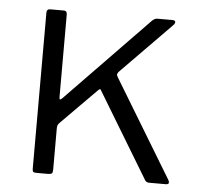

<svg xmlns="http://www.w3.org/2000/svg" viewBox="-44 -575 640 620"><g transform="rotate(5 276.5 -265.0)"><path d="M522 -15Q526 -8 524.5 -4Q523 0 515 0H461Q456 0 452 -2.5Q448 -5 446 -10L281 -283Q280 -286 278 -287Q276 -288 271 -283L156 -167Q152 -163 150.5 -159Q149 -155 149 -148V-15Q149 -6 146 -3Q143 0 134 0H97Q88 0 85.5 -2.5Q83 -5 83 -12V-518Q83 -530 94 -530H139Q149 -530 149 -518V-252Q149 -244 151 -243Q153 -242 159 -248L422 -519Q432 -530 441 -530H490Q499 -530 500 -525Q501 -520 494 -513L331 -347Q329 -344 328 -341Q327 -338 330 -332L522 -15Z"/></g></svg>

Font: Libre Franklin Light
Style: Regular
Weight: 300
Designer: Pablo Impallari, Rodrigo Fuenzalida, Nhung Nguyen
Foundry: Impallari Type
Version: Version 3.000